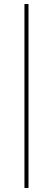

<svg xmlns="http://www.w3.org/2000/svg" viewBox="-20 -740 260 950"><path d="M101 190H121V-720H101Z"/></svg>

Font: Fixel Display Thin
Style: Italic
Weight: 100
Italic angle: -10°
Designer: AlfaBravo + MacPaw
Foundry: Kyrylo Tkachov, Marchela Mozhyna, Serhii Makarenko, Maria Weinstein, Zakhar Kryvoshyya
Version: Version 1.210;Glyphs 3.2 (3217)